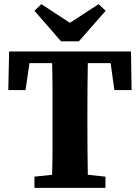

<svg xmlns="http://www.w3.org/2000/svg" viewBox="-20 -905 674 925"><path d="M20 -471 24 -657H611L614 -471H531L513 -601H403Q402 -539 401.5 -475.5Q401 -412 401 -347V-311Q401 -249 401.5 -187Q402 -125 403 -63L488 -54V0H146V-54L231 -63Q233 -124 233 -186Q233 -248 233 -310V-347Q233 -410 233 -473.5Q233 -537 231 -601H122L103 -471ZM179 -885 317 -795 455 -885 489 -853 360 -706H274L146 -853Z"/></svg>

Font: Source Serif 4
Style: Bold
Weight: 700
Designer: Frank Grießhammer
Foundry: Adobe
Version: Version 4.005;hotconv 1.1.0;makeotfexe 2.6.0